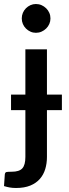

<svg xmlns="http://www.w3.org/2000/svg" viewBox="-40 -756 344 957"><path d="M86.5 -284.5H15V-207H86.5V26.5C86.5 53.2 81.4 72.1 71.2 83.2C61.1 94.4 43.3 100 18 100C5.3 100 -3.2 100.5 -7.8 101.5C-12.2 102.5 -15 106.3 -16 113L-20 171.5C-10.3 174.5 -0.8 176.8 8.5 178.5C17.8 180.2 28.3 181 40 181C67.7 181 91.2 177 110.8 169C130.2 161 146.2 150 158.5 136C170.8 122 179.8 105.6 185.5 86.7C191.2 67.9 194 47.8 194 26.5V-207H268.5V-284.5H194V-510H86.5ZM211.5 -664C211.5 -674 209.6 -683.3 205.8 -692C201.9 -700.7 196.7 -708.3 190 -714.8C183.3 -721.3 175.7 -726.4 167 -730.3C158.3 -734.1 149 -736 139 -736C129.3 -736 120.3 -734.1 111.8 -730.3C103.3 -726.4 95.8 -721.3 89.3 -714.8C82.8 -708.3 77.7 -700.7 74 -692C70.3 -683.3 68.5 -674 68.5 -664C68.5 -654.3 70.3 -645.2 74 -636.5C77.7 -627.8 82.8 -620.3 89.3 -613.8C95.8 -607.3 103.3 -602.1 111.8 -598.3C120.3 -594.4 129.3 -592.5 139 -592.5C149 -592.5 158.3 -594.4 167 -598.3C175.7 -602.1 183.3 -607.3 190 -613.8C196.7 -620.3 201.9 -627.8 205.8 -636.5C209.6 -645.2 211.5 -654.3 211.5 -664Z"/></svg>

Font: Lato Semibold
Style: Regular
Weight: 600
Designer: Lukasz Dziedzic
Foundry: tyPoland Lukasz Dziedzic
Version: Version 2.006; 2014-01-15